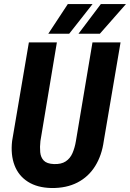

<svg xmlns="http://www.w3.org/2000/svg" viewBox="-20 -921 644 951"><path d="M438 -710.9H577.1L494.1 -223.1Q484.4 -151.4 451.4 -98.4Q418.5 -45.4 363.8 -17.1Q309.1 11.2 234.9 10.3Q164.6 8.8 118.2 -20.8Q71.8 -50.3 52 -102.3Q32.2 -154.3 40 -222.7L123 -710.9H261.7L180.2 -222.2Q176.8 -192.9 179.2 -167.2Q181.6 -141.6 196.8 -125.7Q211.9 -109.9 246.6 -108.4Q283.2 -106.9 305.4 -121.6Q327.6 -136.2 339.1 -162.8Q350.6 -189.5 356 -222.2ZM368.7 -753.9 479.5 -900.9H604L474.6 -753.9ZM219.2 -753.9 315.9 -900.9H438.5L322.8 -753.9Z"/></svg>

Font: Roboto Condensed
Style: Bold Italic
Weight: 700
Italic angle: -12°
Designer: Christian Robertson
Foundry: Google
Version: Version 3.0